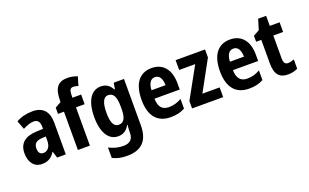

<svg xmlns="http://www.w3.org/2000/svg" viewBox="-104 -1292 3317 2059"><g transform="rotate(-20 1555.0 -262.5)"><path d="M267 -557C194 -557 130 -540 79 -510L117 -411C163 -436 205 -450 241 -450C286 -450 309 -423 309 -362V-341L234 -338C102 -333 32 -275 32 -161C32 -65 79 10 171 10C243 10 283 -17 320 -74H323L346 0H445V-363C445 -491 382 -557 267 -557ZM266 -252 309 -254V-205C309 -137 274 -96 226 -96C191 -96 170 -119 170 -167C170 -220 198 -248 266 -252Z M819 -437V-547H720V-572C720 -631 733 -654 765 -654C785 -654 804 -649 823 -643L853 -743C812 -758 780 -765 738 -765C630 -765 584 -703 584 -564V-547L515 -508V-437H583V0H720V-437Z M1044 -557C935 -557 868 -453 868 -271C868 -93 934 10 1041 10C1102 10 1141 -18 1171 -72H1176C1173 -48 1171 -17 1171 4V15C1171 93 1130 126 1057 126C1000 126 951 113 895 85V204C943 229 995 240 1061 240C1232 240 1308 148 1308 -18V-547H1191L1179 -477H1172C1141 -533 1102 -557 1044 -557ZM1086 -442C1149 -442 1174 -392 1174 -278V-252C1174 -151 1148 -104 1088 -104C1034 -104 1007 -157 1007 -269C1007 -383 1034 -442 1086 -442Z M1624 -556C1486 -556 1408 -456 1408 -270C1408 -92 1486 10 1641 10C1707 10 1757 -2 1804 -28V-138C1754 -110 1711 -98 1658 -98C1582 -98 1545 -144 1543 -236H1831V-309C1831 -463 1755 -556 1624 -556ZM1626 -452C1677 -452 1703 -406 1704 -332H1544C1548 -415 1579 -452 1626 -452Z M2241 0V-111H2044L2233 -456V-547H1897V-435H2080L1886 -84V0Z M2519 -556C2381 -556 2303 -456 2303 -270C2303 -92 2381 10 2536 10C2602 10 2652 -2 2699 -28V-138C2649 -110 2606 -98 2553 -98C2477 -98 2440 -144 2438 -236H2726V-309C2726 -463 2650 -556 2519 -556ZM2521 -452C2572 -452 2598 -406 2599 -332H2439C2443 -415 2474 -452 2521 -452Z M3021 -105C2988 -105 2972 -127 2972 -172V-437H3084V-547H2972V-662H2881L2845 -544L2776 -505V-437H2835V-166C2835 -41 2884 10 2980 10C3024 10 3060 0 3091 -15V-121C3067 -112 3044 -105 3021 -105Z"/></g></svg>

Font: Noto Sans Thai Looped Condensed
Style: Bold
Weight: 700
Width: 3
Designer: Sasikarn Vongin, Ben Mitchell
Foundry: The Fontpad Ltd
Version: Version 1.001